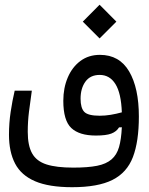

<svg xmlns="http://www.w3.org/2000/svg" viewBox="-20 -572 626 804"><path d="M282.2 211.9Q185.1 211.9 127 187Q68.8 162.1 43.2 113Q17.6 64 17.6 -7.8Q17.6 -57.1 24.7 -104Q31.7 -150.9 41.5 -192.4H113.3Q106.4 -144.5 101.3 -103.8Q96.2 -63 96.2 -20Q96.2 37.6 114.5 70.3Q132.8 103 174.6 116.5Q216.3 129.9 286.6 129.9Q347.7 129.9 386.2 122.3Q424.8 114.7 447.3 95.2Q469.2 76.2 478.5 43.7Q487.8 11.2 490.2 -39.1L478.5 -38.6Q467.8 -21 446.3 -12.7Q424.8 -4.4 381.3 -4.4Q312 -4.4 278.6 -35.9Q245.1 -67.4 245.1 -149.9Q245.1 -203.6 263.7 -247.3Q282.2 -291 316.7 -316.7Q351.1 -342.3 398.4 -342.3Q480 -342.3 520.8 -272.9Q561.5 -203.6 561.5 -84Q561.5 20.5 536.6 85.7Q511.7 150.9 450.9 181.4Q390.1 211.9 282.2 211.9ZM490.2 -101.6Q487.3 -181.6 463.4 -220Q439.5 -258.3 397.5 -258.3Q357.9 -258.3 337.6 -230Q317.4 -201.7 317.4 -158.7Q317.4 -119.6 333 -103.5Q348.6 -87.4 397.5 -87.4Q420.4 -87.4 443.8 -91.3Q467.3 -95.2 490.2 -101.6ZM397 -411.1 326.7 -481.4 397 -552.2 467.3 -481.4Z"/></svg>

Font: Cascadia Mono NF SemiLight
Style: Regular
Weight: 350
Monospace: yes
Designer: Aaron Bell
Foundry: Saja Typeworks
Version: Version 2404.023; ttfautohint (v1.8.4)